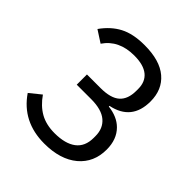

<svg xmlns="http://www.w3.org/2000/svg" viewBox="-197 -842 986 986"><g transform="rotate(45 296.5 -349.0)"><path d="M280.8 12.2Q397 12.2 463.9 -43.9Q529.8 -99.6 529.8 -192.9Q529.8 -267.1 485.8 -311Q447.8 -349.1 380.9 -356.9V-361.8Q514.2 -389.2 514.2 -526.9Q514.2 -612.3 456.8 -661.1Q399.4 -710 288.1 -710Q205.1 -710 151.6 -681.9Q98.1 -653.8 58.1 -597.2L123 -555.2Q176.8 -634.8 288.1 -634.8Q356 -634.8 389.9 -607.2Q423.8 -579.6 423.8 -527.8V-514.2Q423.8 -453.1 390.6 -423.6Q357.4 -394 284.2 -394H185.1V-319.8H290Q365.7 -319.8 402.8 -288.3Q439.9 -256.8 439.9 -201.2V-188Q439.9 -125.5 398.7 -94.2Q357.4 -63 280.8 -63Q219.2 -63 175.5 -87.6Q131.8 -112.3 98.1 -161.1L37.1 -111.8Q121.6 12.2 280.8 12.2Z"/></g></svg>

Font: Plexus Sans
Style: Regular
Weight: 400
Version: Version 2.001;PS 002.001;hotconv 1.0.70;makeotf.lib2.5.58329